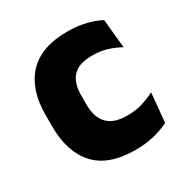

<svg xmlns="http://www.w3.org/2000/svg" viewBox="-127 -609 701 727"><g transform="rotate(-30 223.5 -246.0)"><path d="M263.1 12.9Q146.1 12.9 89.7 -48.5Q33.2 -109.9 33.2 -221.7V-272.7Q33.2 -382.2 89.7 -443.5Q146.2 -504.8 262.7 -504.8Q292.4 -504.8 318.5 -500.6Q344.6 -496.3 366.5 -488.9Q388.4 -481.6 405 -472.8L417.3 -346.6Q393 -360.5 363.6 -369.8Q334.2 -379.1 297 -379.1Q239.1 -379.1 213.1 -351Q187.1 -323 187.1 -270V-227.3Q187.1 -173.4 214.7 -144.4Q242.2 -115.4 300.5 -115.4Q337.1 -115.4 366.3 -124.2Q395.5 -133 422.2 -146.8L410.2 -20Q384.1 -6.2 346 3.3Q308 12.9 263.1 12.9Z"/></g></svg>

Font: Anek Kannada Medium
Style: Regular
Weight: 500
Designer: Vaishnavi Murthy, Maithili Shingre (Kannada) & Yesha Goshar (Latin)
Foundry: Ek Type
Version: Version 1.003